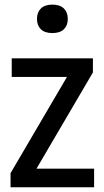

<svg xmlns="http://www.w3.org/2000/svg" viewBox="-20 -790 438 810"><path d="M24.5 0V-59.5L262.5 -465.5H29.5V-544H372V-484.5L134 -78.5H377V0ZM201 -650.5Q169 -650.5 152.5 -666.5Q136 -682.5 136 -710Q136 -738 152.5 -754.2Q169 -770.5 201 -770.5Q233 -770.5 249.5 -754.2Q266 -738 266 -710Q266 -682.5 249.5 -666.5Q233 -650.5 201 -650.5Z"/></svg>

Font: Encode Sans Condensed Condensed Medium
Style: Regular
Weight: 500
Width: 3
Designer: Multiple Designers
Foundry: Impallari Type
Version: Version 3.000; ttfautohint (v1.8.3) -l 8 -r 50 -G 200 -x 14 